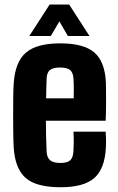

<svg xmlns="http://www.w3.org/2000/svg" viewBox="-20 -796 508 826"><path d="M241 9.5Q135 9.5 89.8 -31Q44.5 -71.5 39 -161Q37.5 -186.5 37 -224.5Q36.5 -262.5 36.5 -304Q36.5 -345.5 37 -381.2Q37.5 -417 39 -437Q45 -530 91.8 -569.8Q138.5 -609.5 239 -609.5Q340 -609.5 385.5 -570.5Q431 -531.5 435.5 -442.5Q436 -430.5 436.2 -402.2Q436.5 -374 436.2 -340Q436 -306 434.5 -276.5H177.5Q177.5 -245.5 178.2 -213.2Q179 -181 180.5 -145.5Q181.5 -118.5 195.2 -106.8Q209 -95 240.5 -95Q270.5 -95 282.5 -106.8Q294.5 -118.5 296 -146.5Q297 -161.5 297.2 -181.2Q297.5 -201 296 -229.5H434.5Q435.5 -222 436 -199.8Q436.5 -177.5 435.5 -161Q431 -70 385.8 -30.2Q340.5 9.5 241 9.5ZM178.5 -373H297Q297.5 -392 297.5 -409.5Q297.5 -427 297 -440Q296.5 -453 296 -458Q294.5 -483.5 281.8 -494.5Q269 -505.5 239 -505.5Q207 -505.5 194.2 -494.2Q181.5 -483 180.5 -458Q180 -436 179.2 -414.8Q178.5 -393.5 178.5 -373ZM106 -641 193.5 -776.5H277.5L365 -641H272L235.5 -704L198.5 -641Z"/></svg>

Font: Big Shoulders Thin ExtraBold
Style: Regular
Weight: 800
Version: Version 2.002